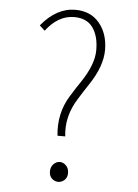

<svg xmlns="http://www.w3.org/2000/svg" viewBox="-54 -802 608 846"><g transform="rotate(5 250.0 -379.0)"><path d="M94.7 -677.7Q162.1 -759.8 245.1 -759.8Q313.5 -759.8 352.1 -712.9Q390.6 -666 390.6 -594.7Q390.6 -523.4 335 -439.5Q312.5 -406.2 291 -371.1Q238.3 -289.1 249 -200.2H214.8Q204.1 -298.8 253.9 -378.9Q275.4 -414.1 296.9 -445.3Q351.6 -526.4 352.1 -589.4Q352.5 -652.3 325.7 -689.9Q298.8 -727.5 243.2 -727.5Q171.9 -727.5 118.2 -656.2ZM207.5 -9.3Q195.3 -20.5 195.3 -40.5Q195.3 -60.5 207.5 -73.2Q219.7 -85.9 235.4 -85.9Q251 -85.9 263.2 -73.2Q275.4 -60.5 275.4 -40.5Q275.4 -20.5 263.2 -9.3Q251 2 235.4 2Q219.7 2 207.5 -9.3Z"/></g></svg>

Font: GenEi Gothic M ExtraLight
Style: Regular
Weight: 200
Designer: o_tamon (Modified); [Source Han Sans]
Ryoko NISHIZUKA  (kana & ideographs); Paul D. Hunt (Latin, Greek & Cyrillic); Wenl
Version: Version 1.1a;Original Version 1.004